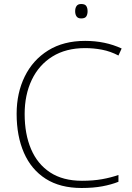

<svg xmlns="http://www.w3.org/2000/svg" viewBox="-20 -979 658 958"><path d="M405 -739Q309 -739 241.5 -697Q174 -655 138.5 -580.5Q103 -506 103 -410Q103 -310 135 -235Q167 -160 230.5 -118.5Q294 -77 389 -77Q445 -77 489.5 -85Q534 -93 571 -106V-72Q536 -58 491 -49.5Q446 -41 387 -41Q280 -41 208 -87Q136 -133 99.5 -216.5Q63 -300 63 -411Q63 -515 103.5 -597.5Q144 -680 220.5 -727.5Q297 -775 405 -775Q505 -775 587 -737L571 -702Q531 -723 489 -731Q447 -739 405 -739ZM385 -959Q404 -959 410.5 -949Q417 -939 417 -923Q417 -907 410.5 -897Q404 -887 385 -887Q369 -887 362 -897Q355 -907 355 -923Q355 -939 362 -949Q369 -959 385 -959Z"/></svg>

Font: Noto Sans Tamil UI ExtraLight
Style: Regular
Weight: 200
Designer: Jelle Bosma - Monotype Design Team
Foundry: Monotype Imaging Inc.
Version: Version 2.004; ttfautohint (v1.8.4.7-5d5b)